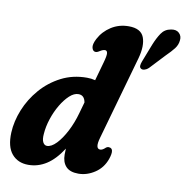

<svg xmlns="http://www.w3.org/2000/svg" viewBox="-84 -834 899 925"><g transform="rotate(10 365.5 -371.5)"><path d="M548.5 -589 432.5 -178.5Q416.5 -123 443 -123Q454 -123 468 -136.5Q475.5 -142.5 482.5 -141.5Q512 -140.5 493.5 -86.5Q477.5 -41 439.2 -15.8Q401 9.5 359 9.5Q317.5 9.5 298 -11.8Q278.5 -33 278.5 -70Q278.5 -85.5 279.5 -99Q243.5 -43 202.5 -16.8Q161.5 9.5 114 9.5Q63 9.5 33.5 -25.2Q4 -60 7 -129.5Q9.5 -185 32.5 -242Q55.5 -299 96.8 -346.8Q138 -394.5 194.8 -423.8Q251.5 -453 321 -453Q342.5 -453 361 -448L386.5 -539Q396.5 -574 394.8 -586.5Q393 -599 383 -599Q373 -599 359.5 -590.5Q346 -581.5 338.5 -582.5Q326 -583 321.5 -599.2Q317 -615.5 332 -644.5Q352.5 -683.5 390.5 -707.8Q428.5 -732 476 -732Q535.5 -732 550.8 -692.2Q566 -652.5 548.5 -589ZM162.5 -150.5Q160 -123.5 167.2 -109.8Q174.5 -96 187 -96Q208.5 -96 232.8 -121.2Q257 -146.5 278.5 -188Q300 -229.5 313.5 -278.5L329 -333.5Q323 -368 294 -368Q272.5 -368 250.5 -347.8Q228.5 -327.5 209.2 -295Q190 -262.5 177.5 -224.5Q165 -186.5 162.5 -150.5ZM601.5 -663Q615.5 -698 632 -722.5Q648.5 -747 678.5 -752Q704 -757 718.5 -743Q733 -729 730 -707.5Q728 -685.5 714 -667.2Q700 -649 674 -623.5L606 -551Q598 -543 587.2 -539.8Q576.5 -536.5 570 -540.5Q562 -545 562.5 -554.5Q563 -564 567.5 -575.5Z"/></g></svg>

Font: Fraunces 144pt S100
Style: Bold Italic
Weight: 700
Italic angle: -16°
Version: Version 1.000; ttfautohint (v1.8.3)